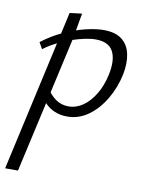

<svg xmlns="http://www.w3.org/2000/svg" viewBox="-109 -534 669 883"><g transform="rotate(10 226.0 -92.0)"><path d="M-23 289 145 -466 202 -473 180 -349 37 289ZM216 5Q183 5 156.5 -6.5Q130 -18 112 -37.5Q94 -57 86 -80L111 -108Q128 -79 154 -60.5Q180 -42 214 -42Q250 -42 281.5 -64Q313 -86 337 -126Q361 -166 372 -218Q387 -289 366 -328Q345 -367 285 -367Q263 -367 234 -361Q205 -355 173 -344Q141 -333 109 -317Q77 -301 49 -280L32 -310Q77 -345 128 -368.5Q179 -392 228 -404Q277 -416 314 -416Q368 -416 398.5 -392.5Q429 -369 438 -327.5Q447 -286 437 -233Q424 -169 392 -114.5Q360 -60 315 -27.5Q270 5 216 5Z"/></g></svg>

Font: Ysabeau
Style: Italic
Weight: 400
Italic angle: -12°
Designer: Christian Thalmann (Catharsis Fonts)
Version: Version 2.000;gftools[0.9.27.dev2+g8671c4b]